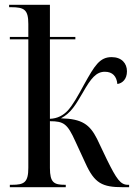

<svg xmlns="http://www.w3.org/2000/svg" viewBox="-20 -780 564 800"><path d="M21 0H254V-10H251C205 -10 188 -19 188 -80V-275C246 -275 261 -264 294 -191L336 -100C374 -16 406 0 492 0H518V-10H513C482 -10 466 -33 425 -116L384 -202C354 -261 322 -285 234 -287C277 -310 296 -345 325 -394C359 -454 381 -481 417 -481C449 -481 466 -462 469 -430C490 -433 509 -450 509 -483C509 -516 487 -542 445 -542C395 -542 374 -506 331 -429C304 -379 283 -342 262 -319C244 -300 220 -286 188 -285V-616H294V-626H188V-760H18V-750H26C81 -750 98 -740 98 -680V-626H21V-616H98V-81C98 -20 81 -10 30 -10H21Z"/></svg>

Font: Noto Serif Display Condensed
Style: Regular
Weight: 400
Width: 3
Designer: Monotype Design Team
Foundry: Monotype Imaging Inc.
Version: Version 2.009